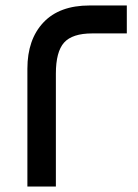

<svg xmlns="http://www.w3.org/2000/svg" viewBox="-20 -681 503 701"><path d="M184 0H80V-430Q80 -537 138.5 -599Q197 -661 307 -661H443V-559H317Q244 -559 214 -525.5Q184 -492 184 -412Z"/></svg>

Font: Readex Pro
Style: Regular
Weight: 400
Designer: Bonnie Shaver-Troup, Thomas Jockin
Foundry: Lexend
Version: Version 1.204; ttfautohint (v1.8.4.7-5d5b)